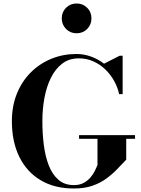

<svg xmlns="http://www.w3.org/2000/svg" viewBox="-20 -1069 809 1099"><path d="M432.5 -295.5H753V-274.5H702.5V-155Q678 -129.5 650.8 -101Q623.5 -72.5 589.2 -47.2Q555 -22 509.5 -6Q464 10 403 10Q291.5 10 212 -37.8Q132.5 -85.5 90.2 -172Q48 -258.5 48 -375Q48 -462.5 76.8 -533.2Q105.5 -604 156.5 -654.8Q207.5 -705.5 274.5 -732.8Q341.5 -760 417.5 -760Q460.5 -760 501.2 -745.2Q542 -730.5 575.5 -704.5L665 -750H682V-530H662Q653.5 -569.5 633.2 -606Q613 -642.5 582.5 -671.8Q552 -701 513.8 -718Q475.5 -735 431.5 -735Q375.5 -735 336 -704.8Q296.5 -674.5 271.2 -623.2Q246 -572 234.2 -507.8Q222.5 -443.5 222.5 -375Q222.5 -307 230.5 -241.8Q238.5 -176.5 258.5 -124Q278.5 -71.5 313.8 -40.5Q349 -9.5 403 -9.5Q434.5 -9.5 457.2 -21.2Q480 -33 496 -51.2Q512 -69.5 522 -89.5Q532 -109.5 538 -125V-274.5H432.5ZM418.5 -878.5Q382.5 -878.5 358 -903.2Q333.5 -928 333.5 -964Q333.5 -1000 358 -1024.5Q382.5 -1049 418.5 -1049Q454.5 -1049 479 -1024.5Q503.5 -1000 503.5 -964Q503.5 -928 479 -903.2Q454.5 -878.5 418.5 -878.5Z"/></svg>

Font: Bodoni Moda 11pt
Style: Bold
Weight: 700
Designer: Owen Earl
Foundry: indestructible type
Version: Version 2.004